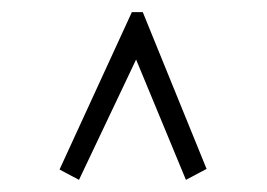

<svg xmlns="http://www.w3.org/2000/svg" viewBox="-20 -643 440 316"><path d="M110 -347 78 -364 197 -623H215L320 -365L286 -347L204 -545Z"/></svg>

Font: Inconsolata Condensed Light
Style: Regular
Weight: 300
Width: 3
Monospace: yes
Designer: Raph Levien, Cyreal, Brenton Simpson
Foundry: Raph Levien, Cyreal, Google
Version: Version 3.001; ttfautohint (v1.8.2.53-6de2)